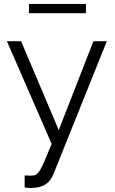

<svg xmlns="http://www.w3.org/2000/svg" viewBox="-20 -730 582 974"><path d="M127 -663V-710H416V-663ZM105 160Q143 162 151 160Q169 158 185 130Q201 102 242 0L15 -521H87L278 -70L454 -521H522L252 151Q225 222 146 223Q126 225 105 221Z"/></svg>

Font: Raleway-v4020
Style: Regular
Weight: 400
Designer: Matt McInerney, Pablo Impallari, Rodrigo Fuenzalida
Foundry: Matt McInerney, Pablo Impallari, Rodrigo Fuenzalida
Version: Version 4.020;PS 004.020;hotconv 1.0.88;makeotf.lib2.5.64775